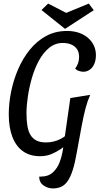

<svg xmlns="http://www.w3.org/2000/svg" viewBox="-20 -853 556 1073"><path d="M204 20Q147 20 108 -8Q69 -36 49 -88.5Q29 -141 29 -214Q29 -275 42 -340Q55 -405 81 -465.5Q107 -526 146 -574.5Q185 -623 237 -651.5Q289 -680 355 -680Q391 -680 420.5 -670Q450 -660 471.5 -641.5Q493 -623 504.5 -598.5Q516 -574 516 -545Q516 -516 506.5 -495Q497 -474 481 -463Q465 -452 445 -452Q435 -452 421 -456.5Q407 -461 400 -471Q410 -482 416 -499Q422 -516 422 -535Q422 -562 410 -579Q398 -596 377.5 -604.5Q357 -613 331 -613Q288 -613 254.5 -585.5Q221 -558 197 -513.5Q173 -469 158 -416.5Q143 -364 135.5 -312.5Q128 -261 128 -221Q128 -181 133 -150Q138 -119 150.5 -98.5Q163 -78 184 -67.5Q205 -57 238 -57Q260 -57 281.5 -62.5Q303 -68 321.5 -78Q340 -88 351 -99L352 -43Q340 -34 318 -19Q296 -4 267.5 8Q239 20 204 20ZM275 200Q247 200 223 183Q199 166 199 134Q201 134 203 134Q205 134 206 134Q250 134 275.5 110.5Q301 87 314 51.5Q327 16 332.5 -23Q338 -62 343 -95L373 -305L484 -323Q469 -289 458 -247.5Q447 -206 436 -147Q425 -88 409 0Q399 58 386.5 97Q374 136 358.5 158.5Q343 181 322.5 190.5Q302 200 275 200ZM343 -692 212 -797 249 -833 350 -781 476 -833 504 -796 344 -692Z"/></svg>

Font: Sansita Swashed Light
Style: Regular
Weight: 300
Designer: Pablo Cosgaya
Foundry: Omnibus-Type
Version: Version 1.003